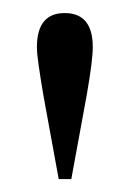

<svg xmlns="http://www.w3.org/2000/svg" viewBox="-20 -632 204 297"><path d="M123.5 -559.1Q123.5 -538.6 114.3 -485.8L90.3 -355H70.8L46.9 -485.8Q42.5 -512.2 39.8 -530.8Q37.1 -549.3 37.1 -559.1Q37.1 -611.8 80.1 -611.8Q123.5 -611.8 123.5 -559.1Z"/></svg>

Font: Rohingya Solluk
Style: Regular
Weight: 400
Designer: SIL International
Foundry: SIL International
Version: Version 1.001